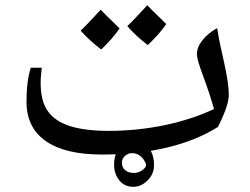

<svg xmlns="http://www.w3.org/2000/svg" viewBox="-20 -577 948 729"><path d="M367.7 9.8Q226.6 9.8 153.6 -41.5Q80.6 -92.8 80.6 -190.9Q80.6 -268.1 96.7 -319.8H138.7Q137.7 -314.5 136 -295.7Q134.3 -276.9 134.3 -262.2Q134.3 -193.4 161.6 -154.8Q189 -116.2 246.1 -98.1Q303.2 -80.1 392.6 -80.1Q501 -80.1 605 -101.8Q709 -123.5 792.5 -163.1Q778.3 -215.3 750 -292Q727.5 -352.5 727.5 -371.1Q727.5 -397.9 749 -424.8Q770.5 -451.7 804.7 -470.2Q809.6 -436 817.1 -402.1Q824.7 -368.2 831.8 -335.4Q838.9 -302.7 843.8 -272.2Q848.6 -241.7 848.6 -214.8Q848.6 -177.2 807.6 -95.2Q726.1 -43.5 614.3 -16.8Q502.4 9.8 367.7 9.8ZM434.1 -469.2Q407.2 -429.7 364.3 -389.2Q315.9 -426.3 286.1 -460.9Q309.1 -481.9 362.3 -540Q372.6 -528.8 434.1 -469.2ZM611.3 -485.8Q585 -447.3 541 -405.8Q495.1 -440.9 463.4 -478Q483.9 -496.6 539.1 -557.1Q549.8 -545.4 611.3 -485.8ZM485.8 132.3Q452.6 132.3 432.9 107.7Q413.1 83 413.1 48.3Q413.1 20 423.8 -1.7Q434.6 -23.4 452.4 -35.6Q470.2 -47.9 487.8 -47.9Q506.3 -47.9 524.7 -35.4Q543 -22.9 554 -1.2Q564.9 20.5 564.9 49.3Q564.9 83.5 540.5 107.9Q516.1 132.3 485.8 132.3ZM534.7 49.3Q534.7 43 527.1 31.2Q519.5 19.5 508.1 12Q496.6 4.4 480 4.4Q466.3 4.4 454.6 14.9Q442.9 25.4 442.9 40.5Q442.9 58.1 454.8 68.8Q466.8 79.6 488.8 79.6Q505.9 79.6 520.3 69.1Q534.7 58.6 534.7 49.3Z"/></svg>

Font: Droid Arabic Naskh
Style: Regular
Weight: 400
Designer: Pascal Zoghbi
Foundry: Ascender Corporation
Version: Version 1.00